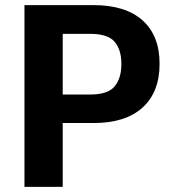

<svg xmlns="http://www.w3.org/2000/svg" viewBox="-20 -731 668 751"><path d="M75.7 0V-710.9H346.7Q470.7 -710.9 537.5 -651.4Q604.2 -591.8 604.2 -481.2Q604.2 -370.8 537.6 -310.3Q470.9 -249.8 346.4 -249.8H225.3V0ZM225.3 -361.3H333Q401.9 -361.3 428.3 -393.1Q454.8 -424.8 454.8 -481Q454.8 -536.6 428.3 -567.6Q401.9 -598.6 333 -598.6H225.3Z"/></svg>

Font: RobotoFlex
Style: Regular
Weight: 400
Designer: Berlow after Robertson
Foundry: Google
Version: Version 2.136